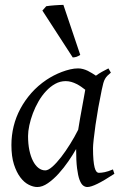

<svg xmlns="http://www.w3.org/2000/svg" viewBox="-20 -732 490 772"><path d="M294.4 -210.4Q297.9 -232.4 302 -256.1Q306.2 -279.8 310.3 -301.8Q314.5 -323.7 317.6 -342Q320.8 -360.4 322.8 -371.1Q315.4 -377 306.6 -383.1Q297.9 -389.2 287.8 -394.3Q277.8 -399.4 266.8 -402.6Q255.9 -405.8 244.1 -405.8Q221.7 -405.8 201.9 -394.8Q182.1 -383.8 165.3 -365.7Q148.4 -347.7 135 -324.5Q121.6 -301.3 112.3 -276.6Q103 -252 97.9 -228Q92.8 -204.1 92.8 -185.1Q92.8 -153.3 98.1 -127.9Q103.5 -102.5 112.8 -84.5Q122.1 -66.4 134.8 -56.6Q147.5 -46.9 162.1 -46.9Q173.8 -46.9 190.7 -61.8Q207.5 -76.7 225.8 -100.3Q244.1 -124 262.2 -153.1Q280.3 -182.1 294.4 -210.4ZM439.9 -33.2Q397.5 -5.4 371.3 7.3Q345.2 20 331.1 20Q322.3 20 314.2 13.9Q306.2 7.8 299.8 -9Q293.5 -25.9 289.8 -55.7Q286.1 -85.4 286.1 -132.8Q273.4 -110.4 255.1 -83.7Q236.8 -57.1 215.8 -33.9Q194.8 -10.7 172.6 4.6Q150.4 20 129.9 20Q113.8 20 95.5 10.7Q77.1 1.5 61.8 -18.8Q46.4 -39.1 36.1 -71Q25.9 -103 25.9 -148.9Q25.9 -187.5 34.9 -224.4Q43.9 -261.2 62 -294.9Q80.1 -328.6 106.2 -358.2Q132.3 -387.7 167 -411.1Q180.2 -419.9 196 -428.2Q211.9 -436.5 228.8 -442.9Q245.6 -449.2 262.2 -453.1Q278.8 -457 293.9 -457Q304.2 -457 314 -454.3Q323.7 -451.7 332.8 -447.3Q341.8 -442.9 350.1 -437.7Q358.4 -432.6 365.7 -427.7Q377 -436 389.6 -443.1Q402.3 -450.2 416 -457L425.8 -439.9Q417.5 -433.1 412.1 -427.7Q406.7 -422.4 402.6 -415.3Q398.4 -408.2 395.5 -397.9Q392.6 -387.7 389.2 -371.1Q381.8 -335.9 375.2 -299.1Q368.7 -262.2 364 -229.5Q359.4 -196.8 356.7 -171.9Q354 -147 354 -136.2Q354 -108.4 355.7 -89.4Q357.4 -70.3 360.4 -58.8Q363.3 -47.4 367.7 -42.2Q372.1 -37.1 377.9 -37.1Q387.7 -37.1 401.1 -39.8Q414.6 -42.5 434.1 -50.8ZM302.7 -511.2Q293 -505.4 287.1 -503.4Q281.2 -501.5 272.5 -501L150.4 -689.5L166 -707Q171.9 -708 180.9 -709Q189.9 -710 200 -710.7Q210 -711.4 219.2 -711.9Q228.5 -712.4 234.9 -712.4Z"/></svg>

Font: Gentium Plus Eur
Style: Italic
Weight: 400
Italic angle: -8°
Designer: J. Victor Gaultney, Annie Olsen, Iska Routamaa, Becca Hirsbrunner
Foundry: SIL International
Version: Version 5.000